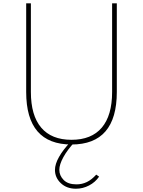

<svg xmlns="http://www.w3.org/2000/svg" viewBox="-20 -845 852 1144"><path d="M406 16Q676 16 676 -297V-825H648V-297Q648 -157 586.5 -84.5Q525 -12 406 -12Q287 -12 225.5 -84.5Q164 -157 164 -297V-825H136V-297Q136 16 406 16ZM432.5 279.5Q473.5 279.5 510.5 260.2Q547.5 241 570.5 207.5L553.5 195.5Q526 226 497.2 239.8Q468.5 253.5 435.5 253.5Q385 253.5 359.2 227.2Q333.5 201 333.5 167Q333.5 135 357.8 91Q382 47 426 0H400.5Q356 47 331.8 89.8Q307.5 132.5 307.5 167.5Q307.5 213.5 342.5 246.5Q377.5 279.5 432.5 279.5Z"/></svg>

Font: Spartan Thin
Style: Regular
Weight: 100
Designer: Matt Bailey, Mirko Velimirovic
Foundry: Matt Bailey
Version: Version 1.003; ttfautohint (v1.8.3)